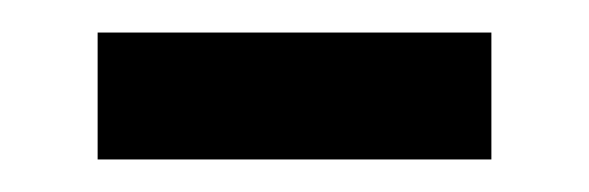

<svg xmlns="http://www.w3.org/2000/svg" viewBox="-20 -327 362 118"><path d="M40 -229V-307H282V-229Z"/></svg>

Font: Noto Music
Style: Regular
Weight: 400
Designer: Monotype Design Team, Benjamin Yang
Foundry: Monotype Imaging Inc.
Version: Version 2.002; ttfautohint (v1.8.4.7-5d5b)